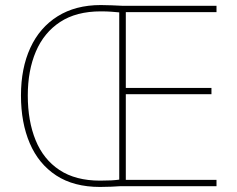

<svg xmlns="http://www.w3.org/2000/svg" viewBox="-20 -737 939 760"><path d="M379 -717Q404 -717 422 -716Q440 -715 466 -714H837V-689H478V-389H817V-364H478V-25H837V0H456Q440 1 420.5 2Q401 3 376 3Q272 3 202.5 -42.5Q133 -88 98 -169.5Q63 -251 63 -359Q63 -467 100 -547.5Q137 -628 208 -672.5Q279 -717 379 -717ZM379 -692Q282 -692 218 -650Q154 -608 122 -533Q90 -458 90 -359Q90 -258 121 -182Q152 -106 215.5 -64Q279 -22 376 -22Q401 -22 420 -23Q439 -24 452 -26V-688Q441 -689 422.5 -690.5Q404 -692 379 -692Z"/></svg>

Font: Noto Sans Bengali Thin
Style: Regular
Weight: 100
Designer: Jelle Bosma - Monotype Design Team
Foundry: Monotype Imaging Inc.
Version: Version 2.003; ttfautohint (v1.8.4.7-5d5b)